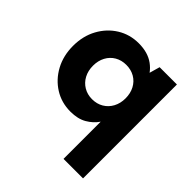

<svg xmlns="http://www.w3.org/2000/svg" viewBox="-191 -669 1044 1044"><g transform="rotate(45 331.5 -147.0)"><path d="M448 220V-66Q425 -32 387 -10Q349 12 293 12Q224 12 169 -22.5Q114 -57 82 -116.5Q50 -176 50 -251Q50 -327 82.5 -386.5Q115 -446 170 -480Q225 -514 293 -514Q329 -514 358 -505.5Q387 -497 409.5 -480.5Q432 -464 448 -442L465 -502H598V220ZM328 -119Q365 -119 393.5 -136Q422 -153 438 -183Q454 -213 454 -251Q454 -290 438 -320Q422 -350 393.5 -366.5Q365 -383 328 -383Q292 -383 263.5 -366.5Q235 -350 219 -320Q203 -290 203 -252Q203 -213 219 -183Q235 -153 263.5 -136Q292 -119 328 -119Z"/></g></svg>

Font: DM Sans 16pt Black
Style: Regular
Weight: 900
Version: Version 4.004;gftools[0.9.30]